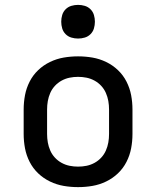

<svg xmlns="http://www.w3.org/2000/svg" viewBox="-20 -759 640 787"><path d="M300 8Q270 8 241 3Q212 -2 185 -15Q158 -28 136.5 -48.5Q115 -69 101.5 -95.5Q88 -122 82.5 -151Q77 -180 77 -210V-310Q77 -340 82.5 -369Q88 -398 101.5 -424.5Q115 -451 136.5 -471.5Q158 -492 185 -505Q212 -518 241 -523Q270 -528 300 -528Q330 -528 359 -523Q388 -518 415 -505Q442 -492 463.5 -471.5Q485 -451 498.5 -424.5Q512 -398 517.5 -369Q523 -340 523 -310V-210Q523 -180 517.5 -151Q512 -122 498.5 -95.5Q485 -69 463.5 -48.5Q442 -28 415 -15Q388 -2 359 3Q330 8 300 8ZM300 -76Q318 -76 335 -79.5Q352 -83 367.5 -91.5Q383 -100 395 -113Q407 -126 414 -142Q421 -158 424 -175Q427 -192 427 -210V-310Q427 -328 424 -345Q421 -362 414 -378Q407 -394 395 -407Q383 -420 367.5 -428.5Q352 -437 335 -440.5Q318 -444 300 -444Q282 -444 265 -440.5Q248 -437 232.5 -428.5Q217 -420 205 -407Q193 -394 186 -378Q179 -362 176 -345Q173 -328 173 -310V-210Q173 -192 176 -175Q179 -158 186 -142Q193 -126 205 -113Q217 -100 232.5 -91.5Q248 -83 265 -79.5Q282 -76 300 -76ZM300 -601Q286 -601 272.5 -605Q259 -609 249 -619Q239 -629 235 -642.5Q231 -656 231 -670Q231 -684 235 -697.5Q239 -711 249 -721Q259 -731 272.5 -735Q286 -739 300 -739Q314 -739 327.5 -735Q341 -731 351 -721Q361 -711 365 -697.5Q369 -684 369 -670Q369 -656 365 -642.5Q361 -629 351 -619Q341 -609 327.5 -605Q314 -601 300 -601Z"/></svg>

Font: Iosevka Aile Medium
Style: Regular
Weight: 500
Designer: Belleve Invis
Foundry: Belleve Invis
Version: Version 27.3.5; ttfautohint (v1.8.4)